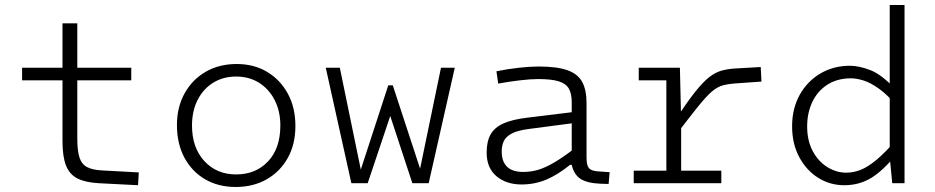

<svg xmlns="http://www.w3.org/2000/svg" viewBox="-20 -730 3724 765"><path d="M229 -167V-410H68V-460H229V-637H288V-460H503V-410H288V-178Q288 -130 296.5 -103Q305 -76 326.5 -64.5Q348 -53 386 -51L533 -43L530 8L374 0Q320 -3 288.5 -19Q257 -35 243 -70.5Q229 -106 229 -167Z M919 15Q850 15 797.5 -15.5Q745 -46 715 -101.5Q685 -157 685 -232Q685 -303 715.5 -358Q746 -413 799.5 -444Q853 -475 923 -475Q992 -475 1044.5 -443.5Q1097 -412 1127 -356.5Q1157 -301 1157 -228Q1157 -155 1126.5 -100.5Q1096 -46 1042.5 -15.5Q989 15 919 15ZM921 -35Q999 -35 1048 -87Q1097 -139 1097 -230Q1097 -287 1074.5 -331Q1052 -375 1012.5 -400Q973 -425 921 -425Q869 -425 829.5 -400.5Q790 -376 767.5 -332Q745 -288 745 -230Q745 -142 794 -88.5Q843 -35 921 -35Z M1688 0H1637L1648 -30L1737 -460H1792ZM1420 0H1380L1278 -460H1334L1423 -28ZM1669 0H1623L1522 -307H1548L1445 0H1404L1409 -28L1527 -390H1545L1663 -30Z M2065 -45Q2096 -45 2124.5 -53.5Q2153 -62 2188 -82.5Q2223 -103 2270 -139L2258 -73H2251Q2203 -34 2157 -14.5Q2111 5 2058 5Q1997 5 1958 -28Q1919 -61 1919 -122Q1919 -166 1934.5 -194Q1950 -222 1985.5 -238Q2021 -254 2080 -261L2284 -286V-242L2086 -216Q2041 -210 2018 -197.5Q1995 -185 1987 -167Q1979 -149 1979 -126Q1979 -87 2000 -66Q2021 -45 2065 -45ZM2317 -102Q2317 -71 2326.5 -60Q2336 -49 2364 -47L2409 -44L2405 3L2373 2Q2320 0 2293.5 -17Q2267 -34 2258 -73V-89V-322Q2258 -357 2246.5 -377Q2235 -397 2206 -406Q2177 -415 2124 -415Q2095 -415 2052 -410Q2009 -405 1965 -397L1958 -446Q2002 -455 2046.5 -460Q2091 -465 2126 -465Q2200 -465 2241.5 -450Q2283 -435 2300 -403Q2317 -371 2317 -319Z M2689 -460 2694 -247V0H2635V-460ZM2679 -200V-265Q2721 -328 2751 -365.5Q2781 -403 2805 -422Q2829 -441 2853 -448Q2877 -455 2907 -457L3011 -463L3014 -405L2916 -398Q2883 -396 2860.5 -390Q2838 -384 2816 -365Q2794 -346 2762.5 -307Q2731 -268 2679 -200ZM2525 -460H2688V-410H2525ZM2505 -50H2854V0H2505Z M3535 0 3525 -104V-710H3584V0ZM3344 8Q3287 8 3240 -21.5Q3193 -51 3164.5 -104Q3136 -157 3136 -227Q3136 -297 3166 -351.5Q3196 -406 3248.5 -437Q3301 -468 3366 -468Q3403 -468 3448 -450.5Q3493 -433 3545 -377L3558 -302Q3518 -351 3483 -376Q3448 -401 3420 -409.5Q3392 -418 3371 -418Q3316 -418 3276.5 -392.5Q3237 -367 3216.5 -323.5Q3196 -280 3196 -226Q3196 -170 3218 -128.5Q3240 -87 3276 -64.5Q3312 -42 3352 -42Q3380 -42 3408.5 -53Q3437 -64 3471.5 -92.5Q3506 -121 3553 -175L3540 -101Q3486 -39 3441.5 -15.5Q3397 8 3344 8Z"/></svg>

Font: Intel One Mono Light
Style: Regular
Weight: 300
Monospace: yes
Designer: Fred Shallcrass
Foundry: Frere-Jones Type LLC
Version: Version 1.004